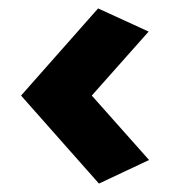

<svg xmlns="http://www.w3.org/2000/svg" viewBox="-20 -478 404 456"><path d="M30 -251 213 -458 333 -403 198 -251 334 -98 215 -42Z"/></svg>

Font: Blaka Ink
Style: Regular
Weight: 400
Designer: Mohamed Gaber
Foundry: Kief Type Foundry
Version: Version 1.003; ttfautohint (v1.8.4.7-5d5b)